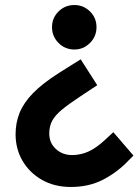

<svg xmlns="http://www.w3.org/2000/svg" viewBox="-20 -555 551 764"><path d="M301 -319 367 -216 299 -171Q255 -142 227.5 -119.5Q200 -97 188 -75Q176 -53 176 -24Q176 14 202.5 38Q229 62 267 62Q288 62 310 56Q332 50 355.5 35Q379 20 406 -6L431 -29L511 64L493 82Q449 129 392 159Q335 189 262 189Q197 189 147.5 161Q98 133 70 85.5Q42 38 42 -21Q42 -66 58 -106Q74 -146 111.5 -184.5Q149 -223 215 -265ZM276 -535Q312 -535 338 -509.5Q364 -484 364 -447Q364 -410 338 -384Q312 -358 276 -358Q239 -358 213 -384Q187 -410 187 -447Q187 -484 213 -509.5Q239 -535 276 -535Z"/></svg>

Font: Gabarito SemiBold
Style: Regular
Weight: 600
Designer: Leandro Assis / Alvaro Franca / Felipe Casaprima
Foundry: Naipe Foundry
Version: Version 1.000